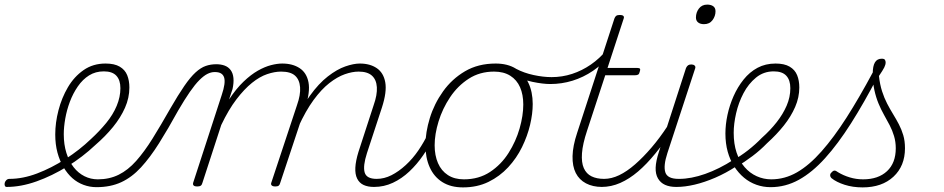

<svg xmlns="http://www.w3.org/2000/svg" viewBox="-176 -795 4100 834"><path d="M-147 17Q-153 17 -155 11.5Q-157 6 -155.5 -0.5Q-154 -7 -148.5 -12.5Q-143 -18 -135 -18Q-77 -18 -15 -41.5Q47 -65 108 -104Q169 -143 219 -191Q256 -225 285.5 -261Q315 -297 331 -335.5Q347 -374 347 -412Q347 -447 329.5 -466Q312 -485 275 -485Q266 -485 262.5 -490Q259 -495 260.5 -502Q262 -509 268 -514Q274 -519 283 -519Q321 -519 344 -505.5Q367 -492 376.5 -468.5Q386 -445 386 -415Q386 -370 367 -327Q348 -284 315 -243.5Q282 -203 238 -165Q183 -113 116.5 -72Q50 -31 -17.5 -7Q-85 17 -147 17Z M243 18Q214 18 187 8Q160 -2 138.5 -21Q117 -40 100 -68.5Q83 -97 73.5 -132.5Q64 -168 64 -211Q64 -262 78 -316Q92 -370 119 -416Q146 -462 187 -490.5Q228 -519 282 -519Q292 -519 296 -514Q300 -509 298 -502Q296 -495 290 -490Q284 -485 275 -485Q239 -485 211 -467.5Q183 -450 162 -419.5Q141 -389 127.5 -353Q114 -317 107.5 -280Q101 -243 101 -212Q101 -167 112.5 -130.5Q124 -94 144 -68.5Q164 -43 191 -29.5Q218 -16 249 -16Q299 -16 339.5 -36Q380 -56 415.5 -96Q451 -136 486.5 -193Q522 -250 564 -324Q598 -383 624.5 -421.5Q651 -460 673.5 -480.5Q696 -501 717.5 -508.5Q739 -516 764 -516Q773 -516 776.5 -511Q780 -506 779 -499Q778 -492 772 -487Q766 -482 756 -482Q741 -482 725 -474Q709 -466 690 -447Q671 -428 648.5 -395.5Q626 -363 598 -315Q554 -235 515 -173Q476 -111 436.5 -68Q397 -25 350.5 -3.5Q304 18 243 18Z M680 15Q670 15 665.5 11Q661 7 663 -1L787 -382Q805 -435 797.5 -458.5Q790 -482 758 -482Q750 -482 746 -487Q742 -492 743 -499Q744 -506 749.5 -511Q755 -516 763 -516Q784 -516 800 -510Q816 -504 826 -490.5Q836 -477 838 -456Q840 -435 834 -408L819 -363Q850 -410 882 -440.5Q914 -471 944 -488Q974 -505 1001 -512Q1028 -519 1050 -519Q1095 -519 1125.5 -499Q1156 -479 1164 -437.5Q1172 -396 1150 -328L1041 0Q1039 8 1034.5 11.5Q1030 15 1019 15Q1010 15 1005 11Q1000 7 1002 0L1114 -338Q1130 -383 1127.5 -416Q1125 -449 1105.5 -466.5Q1086 -484 1045 -484Q1017 -484 984.5 -473Q952 -462 918.5 -435Q885 -408 851 -363.5Q817 -319 785 -252L703 0Q701 8 696 11.5Q691 15 680 15ZM1448 17Q1422 17 1403.5 8.5Q1385 0 1375.5 -19Q1366 -38 1367.5 -67Q1369 -96 1381 -135L1447 -338Q1463 -383 1461 -416Q1459 -449 1439.5 -466.5Q1420 -484 1382 -484Q1354 -484 1321.5 -472.5Q1289 -461 1254.5 -434Q1220 -407 1186 -360.5Q1152 -314 1120 -244H1102Q1132 -326 1170 -379Q1208 -432 1248 -463Q1288 -494 1324 -506.5Q1360 -519 1387 -519Q1431 -519 1460.5 -499Q1490 -479 1497.5 -437.5Q1505 -396 1483 -328L1418 -130Q1400 -74 1408 -46Q1416 -18 1460 -18Q1466 -18 1468.5 -12.5Q1471 -7 1470.5 -0.5Q1470 6 1464.5 11.5Q1459 17 1448 17Z M1449 17Q1440 17 1436 11.5Q1432 6 1433.5 -0.5Q1435 -7 1441.5 -12.5Q1448 -18 1460 -18Q1493 -18 1524.5 -34Q1556 -50 1586.5 -78Q1617 -106 1641.5 -142Q1666 -178 1684 -216Q1688 -225 1695 -224.5Q1702 -224 1707.5 -218.5Q1713 -213 1710 -204Q1690 -161 1662.5 -121Q1635 -81 1602 -50Q1569 -19 1530.5 -1Q1492 17 1449 17Z M1835 19Q1782 19 1745.5 -4Q1709 -27 1690.5 -68.5Q1672 -110 1672 -164Q1672 -220 1691 -282Q1710 -344 1748.5 -398Q1787 -452 1844 -485.5Q1901 -519 1977 -519Q2029 -519 2064.5 -497Q2100 -475 2119 -435.5Q2138 -396 2138 -343Q2138 -301 2126.5 -252.5Q2115 -204 2091.5 -156Q2068 -108 2031.5 -68.5Q1995 -29 1946 -5Q1897 19 1835 19ZM1839 -16Q1904 -16 1952.5 -48Q2001 -80 2033 -130.5Q2065 -181 2081 -237Q2097 -293 2097 -341Q2097 -384 2083 -416Q2069 -448 2040.5 -466Q2012 -484 1970 -484Q1908 -484 1860 -453Q1812 -422 1779 -372.5Q1746 -323 1729 -267.5Q1712 -212 1712 -164Q1712 -120 1726.5 -86.5Q1741 -53 1769.5 -34.5Q1798 -16 1839 -16Z M2214 -430Q2182 -430 2136.5 -439.5Q2091 -449 2049 -472Q2045 -475 2045 -480Q2045 -485 2048 -490Q2051 -495 2056 -497Q2061 -499 2066 -496Q2100 -478 2142 -469Q2184 -460 2220 -460Q2266 -460 2309 -474Q2352 -488 2390.5 -514.5Q2429 -541 2460 -579Q2466 -585 2472 -583Q2478 -581 2480.5 -574Q2483 -567 2477 -560Q2442 -516 2400 -487.5Q2358 -459 2311 -444.5Q2264 -430 2214 -430Z M2439 17Q2399 17 2369.5 1.5Q2340 -14 2325 -43.5Q2310 -73 2311 -117Q2312 -161 2331 -218L2493 -715Q2496 -723 2501 -726.5Q2506 -730 2517 -730Q2527 -730 2531.5 -726Q2536 -722 2533 -714L2463 -500H2591Q2602 -500 2604 -496Q2606 -492 2603 -484Q2601 -474 2596 -471Q2591 -468 2581 -468H2453L2374 -227Q2355 -170 2352 -129.5Q2349 -89 2360 -64.5Q2371 -40 2393.5 -29Q2416 -18 2448 -18Q2456 -18 2459 -12.5Q2462 -7 2461.5 -0.5Q2461 6 2455 11.5Q2449 17 2439 17Z M2437 17Q2428 17 2424 11.5Q2420 6 2421.5 -0.5Q2423 -7 2429.5 -12.5Q2436 -18 2448 -18Q2480 -18 2513.5 -34Q2547 -50 2582.5 -81Q2618 -112 2654 -154Q2690 -196 2724 -248Q2730 -258 2738 -256.5Q2746 -255 2749.5 -247Q2753 -239 2746 -230Q2708 -174 2670.5 -128Q2633 -82 2595.5 -50Q2558 -18 2518.5 -0.5Q2479 17 2437 17Z M2761 17Q2733 17 2713 8Q2693 -1 2682 -20Q2671 -39 2672 -67Q2673 -95 2686 -135L2804 -500Q2808 -508 2813 -511.5Q2818 -515 2827 -515Q2836 -515 2841 -510.5Q2846 -506 2844 -499L2723 -130Q2705 -75 2714 -46.5Q2723 -18 2772 -18Q2780 -18 2783.5 -12.5Q2787 -7 2785.5 -0.5Q2784 6 2778.5 11.5Q2773 17 2761 17ZM2882 -690Q2866 -690 2856.5 -697.5Q2847 -705 2847 -719Q2847 -741 2860 -758Q2873 -775 2896 -775Q2912 -775 2922 -768Q2932 -761 2932 -746Q2932 -725 2919 -707.5Q2906 -690 2882 -690Z M2763 17Q2754 17 2750.5 11.5Q2747 6 2749.5 -0.5Q2752 -7 2758.5 -12.5Q2765 -18 2774 -18Q2826 -18 2887 -39.5Q2948 -61 3010 -101Q3016 -105 3021 -102.5Q3026 -100 3029.5 -94.5Q3033 -89 3032 -82.5Q3031 -76 3023 -73Q2977 -43 2930.5 -23Q2884 -3 2841.5 7Q2799 17 2763 17Z M3006 -98Q3041 -117 3073.5 -142.5Q3106 -168 3133 -196Q3170 -229 3197.5 -264Q3225 -299 3241 -336Q3257 -373 3257 -412Q3257 -447 3239.5 -466Q3222 -485 3185 -485Q3176 -485 3172.5 -490Q3169 -495 3170.5 -502Q3172 -509 3178 -514Q3184 -519 3193 -519Q3231 -519 3254 -505.5Q3277 -492 3286.5 -468.5Q3296 -445 3296 -415Q3296 -372 3278 -330.5Q3260 -289 3229 -250Q3198 -211 3156 -173Q3127 -143 3092.5 -117Q3058 -91 3021 -69Z M3171 18Q3139 18 3109.5 7.5Q3080 -3 3056 -23Q3032 -43 3013.5 -71.5Q2995 -100 2985 -136Q2975 -172 2975 -215Q2975 -254 2984 -296Q2993 -338 3010.5 -377.5Q3028 -417 3054 -449.5Q3080 -482 3114.5 -500.5Q3149 -519 3193 -519Q3202 -519 3206 -514Q3210 -509 3208 -502Q3206 -495 3200 -490Q3194 -485 3185 -485Q3141 -485 3108 -458Q3075 -431 3053.5 -390Q3032 -349 3021.5 -303Q3011 -257 3011 -218Q3011 -170 3023.5 -132.5Q3036 -95 3058.5 -69Q3081 -43 3111 -29.5Q3141 -16 3174 -16Q3233 -16 3286 -46.5Q3339 -77 3392.5 -137.5Q3446 -198 3501 -284Q3556 -370 3616 -482Q3621 -490 3628.5 -489.5Q3636 -489 3640 -482Q3644 -475 3637 -463Q3577 -348 3520.5 -259Q3464 -170 3408 -108Q3352 -46 3294 -14Q3236 18 3171 18Z M3571 19Q3528 19 3492.5 7.5Q3457 -4 3436 -21Q3430 -27 3430 -34Q3430 -41 3436 -46Q3443 -54 3449 -54Q3455 -54 3464 -47Q3487 -33 3515 -24.5Q3543 -16 3573 -16Q3639 -16 3677 -51.5Q3715 -87 3715 -151Q3715 -179 3707.5 -204Q3700 -229 3688.5 -251Q3677 -273 3664 -296Q3651 -319 3640 -345.5Q3629 -372 3622 -404Q3615 -436 3615 -476Q3615 -508 3624.5 -524Q3634 -540 3654 -540Q3665 -540 3668 -535Q3671 -530 3671 -524Q3671 -514 3665 -502Q3659 -490 3642 -465Q3646 -428 3655.5 -398.5Q3665 -369 3677.5 -345Q3690 -321 3703.5 -299Q3717 -277 3728.5 -255Q3740 -233 3747.5 -208Q3755 -183 3755 -151Q3755 -74 3705 -27.5Q3655 19 3571 19Z"/></svg>

Font: Playwrite MX Thin
Style: Regular
Weight: 250
Designer: Veronika Burian, José Scaglione
Foundry: TypeTogether
Version: Version 1.002